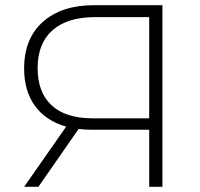

<svg xmlns="http://www.w3.org/2000/svg" viewBox="-20 -720 772 740"><path d="M606 -700H342C259.3 -700 193.8 -678.7 145.5 -636C97.2 -593.3 73 -533.3 73 -456C73 -398 87 -349.8 115 -311.5C143 -273.2 183 -246.7 235 -232L73 0H128L283 -223C298.3 -221 314.7 -220 332 -220H555V0H606ZM179 -314C143 -347.3 125 -395 125 -457C125 -521 144.2 -569.8 182.5 -603.5C220.8 -637.2 275.3 -654 346 -654H555V-264H337C267.7 -264 215 -280.7 179 -314Z"/></svg>

Font: Montserrat Custom ExtraLight
Style: Regular
Weight: 300
Designer: Julieta Ulanovsky
Foundry: Julieta Ulanovsky
Version: Version 7.200